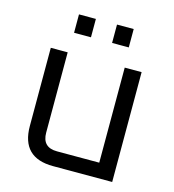

<svg xmlns="http://www.w3.org/2000/svg" viewBox="-105 -789 796 878"><g transform="rotate(15 293.0 -350.5)"><path d="M76 -150V-520H156V-140Q156 -70 226 -70H426V-520H506V0H226Q76 0 76 -150ZM161 -614V-701H241V-614ZM341 -614V-701H420V-614Z"/></g></svg>

Font: Oxanium ExtraLight
Style: Regular
Weight: 400
Version: Version 2.000